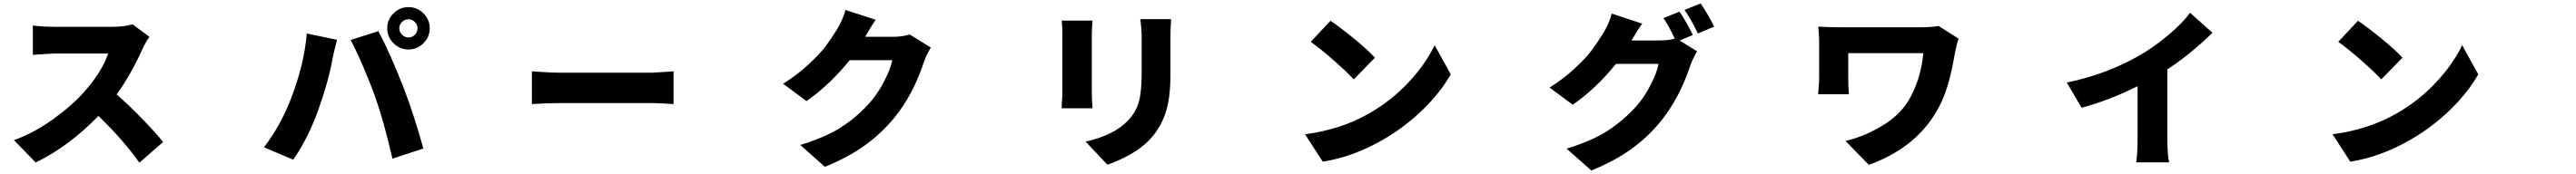

<svg xmlns="http://www.w3.org/2000/svg" viewBox="-20 -898 15040 1018"><path d="M753.9 -755.9 852.5 -682.6Q826.2 -643.6 811.5 -610.4Q744.1 -460 661.1 -345.7Q730.5 -285.2 810.1 -203.1Q889.6 -121.1 932.6 -67.4L793.9 53.7Q699.2 -80.1 554.7 -219.7Q382.8 -42 188.5 52.7L61.5 -78.1Q175.8 -119.1 286.6 -198.2Q397.5 -277.3 470.7 -359.4Q576.2 -478.5 611.3 -585H299.8Q285.2 -585 171.9 -577.1V-749Q228.5 -741.2 299.8 -741.2H633.8Q710 -741.2 753.9 -755.9Z M2418 -732.4Q2418 -753.9 2402.3 -769.5Q2386.7 -785.2 2365.2 -785.2Q2342.8 -785.2 2327.1 -769.5Q2311.5 -753.9 2311.5 -732.4Q2311.5 -710.9 2327.6 -694.8Q2343.8 -678.7 2365.2 -678.7Q2386.7 -678.7 2402.3 -694.3Q2418 -710 2418 -732.4ZM2277.8 -645Q2241.2 -681.6 2241.2 -732.4Q2241.2 -783.2 2277.8 -819.8Q2314.5 -856.4 2365.2 -856.4Q2416 -856.4 2452.6 -819.8Q2489.3 -783.2 2489.3 -732.4Q2489.3 -681.6 2452.6 -645Q2416 -608.4 2365.2 -608.4Q2314.5 -608.4 2277.8 -645ZM1677.7 -317.4Q1755.9 -518.6 1771.5 -702.1L1948.2 -665Q1927.7 -587.9 1920.9 -549.8Q1897.5 -419.9 1838.9 -255.9Q1781.2 -92.8 1692.4 36.1L1521.5 -36.1Q1618.2 -163.1 1677.7 -317.4ZM2171.9 -328.1Q2143.6 -408.2 2101.1 -507.3Q2058.6 -606.4 2027.3 -664.1L2189.5 -715.8Q2257.8 -587.9 2337.9 -381.8Q2398.4 -223.6 2452.1 -29.3L2271.5 30.3Q2220.7 -191.4 2171.9 -328.1Z M3085.9 -289.1V-480.5Q3192.4 -472.7 3258.8 -472.7H3790Q3795.9 -472.7 3913.1 -480.5V-289.1Q3910.2 -289.1 3862.3 -292Q3814.5 -294.9 3790 -294.9H3258.8Q3168 -294.9 3085.9 -289.1Z M5292 -696.3 5415 -620.1Q5385.7 -568.4 5376 -538.1Q5312.5 -344.7 5203.1 -210Q5127.9 -118.2 5031.2 -48.3Q4934.6 21.5 4796.9 78.1L4653.3 -49.8Q4802.7 -95.7 4893.6 -154.8Q4984.4 -213.9 5057.6 -295.9Q5103.5 -346.7 5142.1 -420.9Q5180.7 -495.1 5190.4 -545.9H4941.4Q4827.1 -403.3 4689.5 -306.6L4552.7 -408.2Q4634.8 -459 4701.2 -521Q4767.6 -583 4798.8 -624.5Q4830.1 -666 4864.3 -720.7Q4900.4 -778.3 4917 -839.8L5093.8 -782.2Q5067.4 -746.1 5032.2 -682.6H5193.4Q5246.1 -682.6 5292 -696.3Z M6179.7 -777.3H6359.4Q6355.5 -726.6 6355.5 -698.2V-358.4Q6355.5 -317.4 6359.4 -264.6H6178.7Q6178.7 -270.5 6180.2 -289.6Q6181.6 -308.6 6182.6 -327.1Q6183.6 -345.7 6183.6 -359.4V-698.2Q6183.6 -743.2 6179.7 -777.3ZM6638.7 -786.1H6818.4Q6814.5 -725.6 6814.5 -677.7V-460Q6814.5 -317.4 6783.7 -230.5Q6752.9 -143.6 6691.4 -79.1Q6644.5 -30.3 6576.7 7.3Q6508.8 44.9 6446.3 65.4L6319.3 -69.3Q6483.4 -106.4 6565.4 -191.4Q6614.3 -243.2 6630.4 -302.7Q6646.5 -362.3 6646.5 -470.7V-677.7Q6646.5 -725.6 6638.7 -786.1Z M7749 -776.4Q7805.7 -738.3 7886.2 -672.4Q7966.8 -606.4 8008.8 -560.5L7884.8 -433.6Q7844.7 -477.5 7765.6 -546.9Q7686.5 -616.2 7633.8 -653.3ZM7600.6 -112.3Q7812.5 -140.6 7974.6 -234.4Q8104.5 -308.6 8204.6 -416Q8304.7 -523.4 8357.4 -633.8L8451.2 -462.9Q8390.6 -356.4 8288.6 -256.8Q8186.5 -157.2 8061.5 -84Q7884.8 19.5 7704.1 47.9Z M9865.2 -693.4 9788.1 -661.1 9889.6 -597.7Q9860.4 -545.9 9850.6 -515.6Q9787.1 -324.2 9677.7 -188.5Q9602.5 -95.7 9506.3 -26.4Q9410.2 43 9272.5 99.6L9127.9 -28.3Q9277.3 -74.2 9368.7 -133.8Q9460 -193.4 9533.2 -274.4Q9579.1 -325.2 9617.2 -398.9Q9655.3 -472.7 9665 -524.4H9416Q9301.8 -381.8 9164.1 -285.2L9028.3 -385.7Q9110.4 -436.5 9176.8 -499Q9243.2 -561.5 9273.4 -602.5Q9303.7 -643.6 9338.9 -699.2Q9375 -756.8 9391.6 -818.4L9569.3 -759.8Q9537.1 -714.8 9506.8 -661.1H9668Q9718.8 -661.1 9759.8 -671.9Q9721.7 -752 9693.4 -792L9787.1 -830.1Q9823.2 -777.3 9865.2 -693.4ZM9816.4 -839.8 9910.2 -877.9Q9954.1 -814.5 9989.3 -742.2L9894.5 -702.1Q9853.5 -788.1 9816.4 -839.8Z M11299.8 -746.1 11417 -671.9Q11406.2 -643.6 11396.5 -592.8Q11385.7 -535.2 11380.4 -507.8Q11375 -480.5 11359.9 -422.9Q11344.7 -365.2 11323.2 -315.9Q11301.8 -266.6 11273.4 -222.7Q11147.5 -25.4 10892.6 66.4L10756.8 -73.2Q10863.3 -98.6 10965.8 -159.2Q11068.4 -219.7 11122.1 -305.7Q11195.3 -426.8 11210.9 -586.9H10772.5V-439.5Q10772.5 -381.8 10776.4 -346.7H10596.7Q10602.5 -415 10602.5 -439.5V-649.4Q10602.5 -693.4 10597.7 -742.2Q10666 -738.3 10728.5 -738.3H11186.5Q11256.8 -738.3 11299.8 -746.1Z M12635.7 -492.2V-92.8Q12635.7 12.7 12646.5 51.8H12454.1Q12461.9 -2.9 12461.9 -92.8V-393.6Q12293 -309.6 12134.8 -267.6L12048.8 -415Q12306.6 -468.8 12507.8 -594.7Q12585 -643.6 12655.8 -705.1Q12726.6 -766.6 12768.6 -823.2L12899.4 -706.1Q12765.6 -576.2 12635.7 -492.2Z M13749 -776.4Q13805.7 -738.3 13886.2 -672.4Q13966.8 -606.4 14008.8 -560.5L13884.8 -433.6Q13844.7 -477.5 13765.6 -546.9Q13686.5 -616.2 13633.8 -653.3ZM13600.6 -112.3Q13812.5 -140.6 13974.6 -234.4Q14104.5 -308.6 14204.6 -416Q14304.7 -523.4 14357.4 -633.8L14451.2 -462.9Q14390.6 -356.4 14288.6 -256.8Q14186.5 -157.2 14061.5 -84Q13884.8 19.5 13704.1 47.9Z"/></svg>

Font: Bpmf Zihi Sans Heavy
Style: Heavy
Weight: 900
Foundry: But Ko
Version: Version 1.320